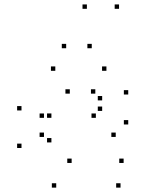

<svg xmlns="http://www.w3.org/2000/svg" viewBox="-20 -848 660 878"><path d="M531.2 10V-10H511.2V10ZM545.3 -102.8V-122.8H525.3V-102.8ZM307.6 -102.8V-122.8H287.6V-102.8ZM215.1 -196.7V-216.7H195.1V-196.7ZM215.1 -309.2V-329.2H195.1V-309.2ZM299.2 -419.8V-439.8H279.2V-419.8ZM415.9 -419.8V-439.8H395.9V-419.8ZM447.2 -388.9V-408.9H427.2V-388.9ZM447.2 -340.8V-360.8H427.2V-340.8ZM418.4 -309.1V-329.1H398.4V-309.1ZM181.1 -309.1V-329.1H161.1V-309.1ZM181.1 -221.8V-241.8H161.1V-221.8ZM509.2 -221.8V-241.8H489.2V-221.8ZM566.4 -278.8V-298.8H546.4V-278.8ZM566.4 -415.8V-435.8H546.4V-415.8ZM466.7 -524.2V-544.2H446.7V-524.2ZM232.9 -524.2V-544.2H212.9V-524.2ZM78.3 -342.9V-362.9H58.3V-342.9ZM78.3 -171.2V-191.2H58.3V-171.2ZM237.1 10V-10H217.1V10ZM282.6 -627.4V-647.4H262.6V-627.4ZM377.3 -807.7V-827.7H357.3V-807.7ZM524.4 -807.7V-827.7H504.4V-807.7ZM399.6 -627.4V-647.4H379.6V-627.4Z"/></svg>

Font: Monaspace Krypton Dots Var
Style: Regular
Weight: 400
Designer: Riley Cran and the Lettermatic Team
Version: Version 1.100 (Monaspace Krypton Dots)